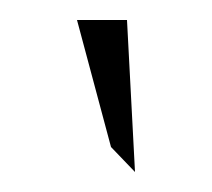

<svg xmlns="http://www.w3.org/2000/svg" viewBox="-20 -797 212 192"><path d="M57 -777 91 -650 115 -625 107 -777Z"/></svg>

Font: Charger Static
Style: Regular
Weight: 1000
Designer: Jasper
Foundry: KineticPlasma Fonts/Cannot Into Space Fonts
Version: Version 1.1